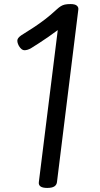

<svg xmlns="http://www.w3.org/2000/svg" viewBox="-20 -910 490 944"><path d="M212 14Q189 14 179 6.5Q169 -1 171 -15L264 -762Q241 -745 217.5 -728.5Q194 -712 172 -698Q150 -684 131 -672Q114 -663 100 -663Q86 -663 73 -684Q62 -705 66.5 -717Q71 -729 95 -743Q121 -759 147.5 -776.5Q174 -794 201.5 -815Q229 -836 258 -863Q270 -874 279 -879.5Q288 -885 298.5 -887.5Q309 -890 327 -890Q349 -890 358 -882Q367 -874 365 -862L260 -14Q258 0 246.5 7Q235 14 212 14Z"/></svg>

Font: Playwrite GB J
Style: Italic
Weight: 400
Italic angle: -7.01216°
Designer: Veronika Burian, José Scaglione
Foundry: TypeTogether
Version: Version 1.002